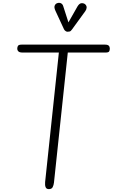

<svg xmlns="http://www.w3.org/2000/svg" viewBox="-20 -1314 783 1334"><path d="M319.5 0Q302.5 0 297 -13.5Q291.5 -27 293.5 -49L389 -949H136.5Q116 -949 108 -956.8Q100 -964.5 100 -976.5Q100 -989 105.8 -996.5Q111.5 -1004 131.5 -1004H708.5Q729 -1004 736 -996.2Q743 -988.5 743 -976.5Q743 -963.5 738 -956.2Q733 -949 714 -949H451L355 -45.5Q353 -27.5 346 -13.8Q339 0 319.5 0ZM447.5 -1093.5Q443 -1093.5 435.8 -1098.2Q428.5 -1103 424.5 -1111L365 -1239.5Q354.5 -1262.5 360.2 -1275.5Q366 -1288.5 377.5 -1292Q392.5 -1297 404 -1291Q415.5 -1285 419.5 -1270.5L455.5 -1158.5L518.5 -1269.5Q531.5 -1291 546.5 -1291.8Q561.5 -1292.5 571 -1285Q582.5 -1274.5 582 -1261.8Q581.5 -1249 573 -1237L480 -1109Q471.5 -1096.5 463.2 -1095Q455 -1093.5 447.5 -1093.5Z"/></svg>

Font: Edu SA Hand Cursive
Style: Regular
Weight: 400
Designer: Tina and Corey Anderson, Eben Sorkin, Mirko Velimirovic
Foundry: Google for Education
Version: Version 2.000